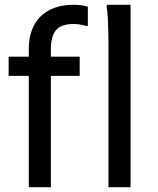

<svg xmlns="http://www.w3.org/2000/svg" viewBox="-20 -780 660 800"><path d="M100 0V-576Q100 -632 121 -673Q142 -714 184 -737Q226 -760 288 -760Q300 -760 315.5 -758.5Q331 -757 346 -752V-672H338Q311 -680 288 -680Q233 -680 212.5 -653.5Q192 -627 192 -576V0ZM16 -464V-544H312V-464ZM432 0V-588Q432 -608 431.5 -640Q431 -672 429.5 -703Q428 -734 424 -752L426 -760H524V0Z"/></svg>

Font: Kufam
Style: Regular
Weight: 400
Designer: Wael Morcos, Artur Schmal
Foundry: Original Type
Version: Version 1.301; ttfautohint (v1.8.3)